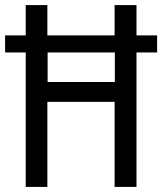

<svg xmlns="http://www.w3.org/2000/svg" viewBox="-21 -734 637 754"><path d="M80 0H165V-334H429V0H515V-528H596V-595H515V-714H429V-595H165V-714H80V-595H-1V-528H80ZM166 -412V-528H430V-412Z"/></svg>

Font: Noto Sans Lao Looped Condensed
Style: Regular
Weight: 400
Width: 3
Designer: Mark Frömberg, Ben Mitchell
Foundry: The Fontpad Ltd
Version: Version 1.003